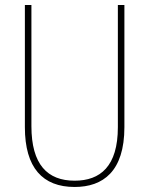

<svg xmlns="http://www.w3.org/2000/svg" viewBox="-20 -734 594 764"><path d="M475 -228V-714H449V-228C449 -72 379 -15 277 -15C169 -15 105 -79 105 -232V-714H79V-228C79 -66 150 10 277 10C390 10 475 -52 475 -228Z"/></svg>

Font: Noto Sans Myanmar UI Condensed Thin
Style: Regular
Weight: 100
Width: 3
Designer: Monotype Design Team
Foundry: Monotype Imaging Inc.
Version: Version 2.103